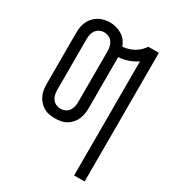

<svg xmlns="http://www.w3.org/2000/svg" viewBox="-180 -642 860 950"><g transform="rotate(30 250.0 -167.5)"><path d="M392 205V-447Q369 -431 342.5 -422Q316 -413 288 -411Q288 -411 288 -410.5Q288 -410 288 -410V-120Q288 -103 285.5 -86.5Q283 -70 276 -55Q269 -40 258 -27.5Q247 -15 232.5 -6.5Q218 2 201.5 5Q185 8 168 8Q151 8 134.5 5Q118 2 103.5 -6.5Q89 -15 78 -27.5Q67 -40 60 -55Q53 -70 50.5 -86.5Q48 -103 48 -120V-410Q48 -427 50.5 -443.5Q53 -460 60 -475Q67 -490 78 -502.5Q89 -515 104 -523.5Q119 -532 135 -536Q151 -540 168 -540Q186 -540 203.5 -535Q221 -530 236.5 -521Q252 -512 263 -497.5Q274 -483 280 -466Q296 -467 312.5 -472Q329 -477 343.5 -485Q358 -493 370 -504.5Q382 -516 392 -530H452V205ZM168 -47Q181 -47 193.5 -52.5Q206 -58 214 -69Q222 -80 225 -93.5Q228 -107 228 -120V-410Q228 -423 225 -436.5Q222 -450 214 -461Q206 -472 193.5 -477.5Q181 -483 167 -483Q154 -483 141.5 -477Q129 -471 121.5 -460.5Q114 -450 111 -436.5Q108 -423 108 -410V-120Q108 -107 111 -93.5Q114 -80 122 -69Q130 -58 142.5 -52.5Q155 -47 168 -47Z"/></g></svg>

Font: Iosevka Term Light
Style: Regular
Weight: 300
Monospace: yes
Designer: Belleve Invis
Foundry: Belleve Invis
Version: Version 9.0.1; ttfautohint (v1.8.3)